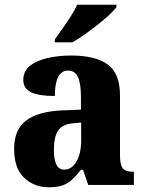

<svg xmlns="http://www.w3.org/2000/svg" viewBox="-20 -786 616 816"><path d="M187 10Q126 10 83 -30Q40 -70 40 -154Q40 -235 91.5 -274Q143 -313 248 -317L324 -320V-374Q324 -430 311.5 -458Q299 -486 269 -486Q241 -486 227 -458Q213 -430 213 -378Q145 -378 112 -394Q79 -410 79 -446Q79 -483 106.5 -505.5Q134 -528 180.5 -539Q227 -550 282 -550Q386 -550 438 -512Q490 -474 490 -380V-126Q490 -85 502 -70.5Q514 -56 546 -56H549V0H355L333 -64H324Q303 -38 285 -21.5Q267 -5 244 2.5Q221 10 187 10ZM252 -65Q285 -65 305 -99.5Q325 -134 325 -191V-265L291 -262Q244 -258 226.5 -230.5Q209 -203 209 -150Q209 -65 252 -65ZM213 -619Q227 -639 245.5 -664.5Q264 -690 281 -717Q298 -744 308 -766H475V-756Q466 -743 445 -723.5Q424 -704 396.5 -682Q369 -660 340.5 -640Q312 -620 288 -606H213Z"/></svg>

Font: Noto Serif Ethiopic SemiCondensed ExtraBold
Style: Regular
Weight: 800
Width: 4
Designer: Monotype Design Team
Foundry: Monotype Imaging Inc.
Version: Version 2.102; ttfautohint (v1.8.4.7-5d5b)